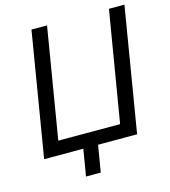

<svg xmlns="http://www.w3.org/2000/svg" viewBox="-127 -829 964 1087"><g transform="rotate(-15 355.0 -286.0)"><path d="M583 0H38.1L158.7 -727.5H250L142.6 -80.6H504.9L612.8 -727.5H703.6ZM241.7 156.2 272.9 -31.2H359.4L328.1 156.2Z"/></g></svg>

Font: Inter 20pt
Style: Italic
Weight: 400
Italic angle: -9.3988°
Version: Version 4.001;git-66647c0bb